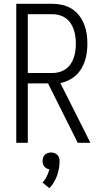

<svg xmlns="http://www.w3.org/2000/svg" viewBox="-20 -755 540 1015"><path d="M66 0V-735H257Q283 -735 309.5 -729Q336 -723 358.5 -709Q381 -695 397.5 -674Q414 -653 424 -628.5Q434 -604 438 -577.5Q442 -551 442 -524Q442 -501 439 -478Q436 -455 429 -433.5Q422 -412 410 -392Q398 -372 381 -356.5Q364 -341 342.5 -330.5Q321 -320 299 -316L458 0H391L234 -314H127V0ZM127 -369H257Q275 -369 293.5 -374Q312 -379 327.5 -390Q343 -401 353.5 -416.5Q364 -432 370 -450Q376 -468 378.5 -487Q381 -506 381 -524Q381 -543 378.5 -562Q376 -581 370 -598.5Q364 -616 353.5 -632Q343 -648 327.5 -659Q312 -670 293.5 -675Q275 -680 257 -680H127ZM241 240 205 210Q219 195 227.5 177Q236 159 241 140Q233 139 226 135Q219 131 214 125Q209 119 207 111.5Q205 104 205 96Q205 87 208 78Q211 69 217.5 63Q224 57 232.5 54Q241 51 250 51Q259 51 267.5 54Q276 57 282.5 63Q289 69 292 78Q295 87 295 96Q295 135 281.5 173.5Q268 212 241 240Z"/></svg>

Font: Iosevka SS18 Light
Style: Regular
Weight: 300
Monospace: yes
Designer: Belleve Invis
Foundry: Belleve Invis
Version: Version 25.1.1; ttfautohint (v1.8.4)